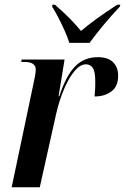

<svg xmlns="http://www.w3.org/2000/svg" viewBox="-20 -786 525 806"><path d="M122 -442Q125 -457 127.5 -470Q130 -483 130 -494Q130 -526 83 -526H69L71 -536H251L226 -382H229Q257 -468 295 -507Q333 -546 391 -546Q434 -546 455 -524.5Q476 -503 476 -468Q476 -423 447.5 -402Q419 -381 377 -381Q379 -400 379.5 -415Q380 -430 380 -442Q380 -486 369.5 -501Q359 -516 341 -516Q317 -516 293.5 -488.5Q270 -461 249.5 -413.5Q229 -366 215 -305L147 0H29ZM271 -606Q264 -629 251 -658Q238 -687 224 -714Q210 -741 199 -758L200 -766H211Q282 -704 320 -656Q347 -679 386 -707.5Q425 -736 472 -766H485L483 -758Q447 -720 414.5 -681Q382 -642 356 -606Z"/></svg>

Font: Noto Serif Display Condensed SemiBold
Style: Italic
Weight: 600
Width: 3
Italic angle: -12°
Designer: Monotype Design Team
Foundry: Monotype Imaging Inc.
Version: Version 2.009